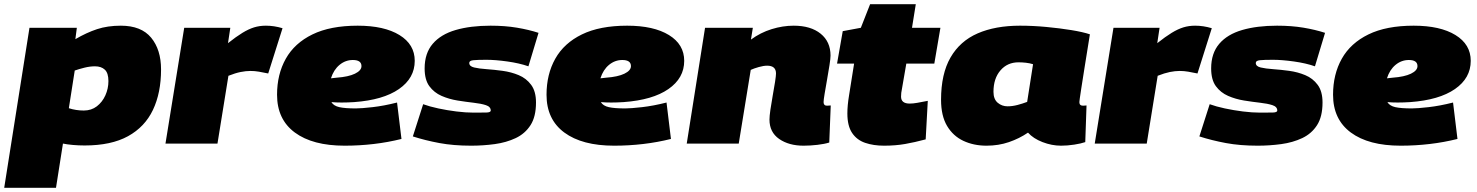

<svg xmlns="http://www.w3.org/2000/svg" viewBox="-49 -682 7015 912"><path d="M-29 210 91 -550H316L309 -496Q362 -527 412 -543.5Q462 -560 525 -560Q622 -560 669 -503Q716 -446 716 -352Q716 -241 677.5 -160Q639 -79 559 -35Q479 9 353 9Q324 9 296.5 6.5Q269 4 250 0L217 210ZM349 -157Q385 -157 411 -177Q437 -197 451.5 -229Q466 -261 466 -297Q466 -335 449 -351Q432 -367 402 -367Q378 -367 352 -360.5Q326 -354 306 -347L278 -168Q312 -157 349 -157Z M1045 -550 1034 -477Q1073 -508 1102.5 -526Q1132 -544 1158 -552Q1184 -560 1214 -560Q1253 -560 1293 -548L1225 -333Q1201 -338 1181 -341.5Q1161 -345 1141 -345Q1119 -345 1094 -340Q1069 -335 1036 -322L984 0H737L826 -550Z M1858 -22Q1794 -6 1726 2Q1658 10 1588 10Q1436 10 1351.5 -52.5Q1267 -115 1267 -232Q1267 -329 1308.5 -403Q1350 -477 1435 -518.5Q1520 -560 1650 -560Q1776 -560 1848.5 -515.5Q1921 -471 1921 -393Q1921 -311 1846 -259Q1771 -207 1633 -197Q1601 -195 1574 -195Q1547 -195 1525 -197Q1536 -179 1563 -173Q1590 -167 1641 -167Q1667 -167 1720.5 -173Q1774 -179 1837 -195ZM1627 -397Q1592 -397 1564 -374Q1536 -351 1523 -310Q1530 -311 1536.5 -311.5Q1543 -312 1550 -313Q1606 -317 1637 -332Q1668 -347 1668 -368Q1668 -397 1627 -397Z M1912 -34 1961 -187Q1991 -176 2033 -167Q2075 -158 2119 -152.5Q2163 -147 2201 -147Q2240 -147 2261 -147.5Q2282 -148 2282 -157Q2282 -175 2259 -182.5Q2236 -190 2200.5 -194Q2165 -198 2124.5 -204.5Q2084 -211 2048.5 -226.5Q2013 -242 1990.5 -272.5Q1968 -303 1968 -357Q1968 -429 2006.5 -474Q2045 -519 2115.5 -539.5Q2186 -560 2281 -560Q2350 -560 2406.5 -550.5Q2463 -541 2509 -526L2461 -367Q2418 -382 2361 -390Q2304 -398 2261 -398Q2219 -398 2199.5 -396Q2180 -394 2180 -383Q2180 -367 2203 -361.5Q2226 -356 2262 -353.5Q2298 -351 2338.5 -345.5Q2379 -340 2415 -325Q2451 -310 2474 -279Q2497 -248 2497 -195Q2497 -128 2471 -87.5Q2445 -47 2400.5 -26Q2356 -5 2301 2.5Q2246 10 2189 10Q2105 10 2038 -2.5Q1971 -15 1912 -34Z M3138 -22Q3074 -6 3006 2Q2938 10 2868 10Q2716 10 2631.5 -52.5Q2547 -115 2547 -232Q2547 -329 2588.5 -403Q2630 -477 2715 -518.5Q2800 -560 2930 -560Q3056 -560 3128.5 -515.5Q3201 -471 3201 -393Q3201 -311 3126 -259Q3051 -207 2913 -197Q2881 -195 2854 -195Q2827 -195 2805 -197Q2816 -179 2843 -173Q2870 -167 2921 -167Q2947 -167 3000.5 -173Q3054 -179 3117 -195ZM2907 -397Q2872 -397 2844 -374Q2816 -351 2803 -310Q2810 -311 2816.5 -311.5Q2823 -312 2830 -313Q2886 -317 2917 -332Q2948 -347 2948 -368Q2948 -397 2907 -397Z M3300 -550H3527L3518 -494Q3563 -527 3616 -543.5Q3669 -560 3721 -560Q3802 -560 3849 -522Q3896 -484 3896 -418Q3896 -404 3891 -372Q3886 -340 3879.5 -303.5Q3873 -267 3868 -237Q3863 -207 3863 -197Q3863 -180 3879 -180Q3888 -180 3897 -181L3890 -5Q3868 2 3834 6Q3800 10 3768 10Q3698 10 3652 -22Q3606 -54 3606 -114Q3606 -130 3610.5 -161.5Q3615 -193 3621.5 -228.5Q3628 -264 3632.5 -293Q3637 -322 3637 -333Q3637 -370 3595 -370Q3578 -370 3555 -363.5Q3532 -357 3517 -350L3460 0H3213Z M4358 -203 4348 -20Q4296 -6 4250 2Q4204 10 4150 10Q4100 10 4060.5 -3.5Q4021 -17 3998.5 -50.5Q3976 -84 3976 -143Q3976 -181 3984 -229L4008 -380H3927L3954 -534L4040 -550L4084 -662H4301L4283 -550H4418L4389 -380H4256L4232 -241Q4231 -232 4231 -223Q4231 -190 4272 -190Q4288 -190 4307.5 -193.5Q4327 -197 4358 -203Z M4991 10Q4947 10 4903 -7Q4859 -24 4834 -52Q4793 -24 4743.5 -7Q4694 10 4637 10Q4576 10 4527 -13Q4478 -36 4449.5 -84Q4421 -132 4421 -208Q4421 -331 4466 -409Q4511 -487 4595 -523.5Q4679 -560 4796 -560Q4857 -560 4921 -554Q4985 -548 5040 -539Q5095 -530 5128 -519Q5112 -419 5102 -357Q5092 -295 5087 -261.5Q5082 -228 5080 -214.5Q5078 -201 5078 -197Q5078 -180 5095 -180Q5105 -180 5112 -181L5106 -7Q5086 0 5053.5 5Q5021 10 4991 10ZM4830 -198 4858 -377Q4842 -382 4824 -384Q4806 -386 4789 -386Q4736 -386 4703 -347.5Q4670 -309 4670 -246Q4670 -211 4690 -194Q4710 -177 4737 -177Q4760 -177 4784.5 -183.5Q4809 -190 4830 -198Z M5459 -550 5448 -477Q5487 -508 5516.5 -526Q5546 -544 5572 -552Q5598 -560 5628 -560Q5667 -560 5707 -548L5639 -333Q5615 -338 5595 -341.5Q5575 -345 5555 -345Q5533 -345 5508 -340Q5483 -335 5450 -322L5398 0H5151L5240 -550Z M5648 -34 5697 -187Q5727 -176 5769 -167Q5811 -158 5855 -152.5Q5899 -147 5937 -147Q5976 -147 5997 -147.5Q6018 -148 6018 -157Q6018 -175 5995 -182.5Q5972 -190 5936.5 -194Q5901 -198 5860.5 -204.5Q5820 -211 5784.5 -226.5Q5749 -242 5726.5 -272.5Q5704 -303 5704 -357Q5704 -429 5742.5 -474Q5781 -519 5851.5 -539.5Q5922 -560 6017 -560Q6086 -560 6142.5 -550.5Q6199 -541 6245 -526L6197 -367Q6154 -382 6097 -390Q6040 -398 5997 -398Q5955 -398 5935.5 -396Q5916 -394 5916 -383Q5916 -367 5939 -361.5Q5962 -356 5998 -353.5Q6034 -351 6074.5 -345.5Q6115 -340 6151 -325Q6187 -310 6210 -279Q6233 -248 6233 -195Q6233 -128 6207 -87.5Q6181 -47 6136.5 -26Q6092 -5 6037 2.5Q5982 10 5925 10Q5841 10 5774 -2.5Q5707 -15 5648 -34Z M6874 -22Q6810 -6 6742 2Q6674 10 6604 10Q6452 10 6367.5 -52.5Q6283 -115 6283 -232Q6283 -329 6324.5 -403Q6366 -477 6451 -518.5Q6536 -560 6666 -560Q6792 -560 6864.5 -515.5Q6937 -471 6937 -393Q6937 -311 6862 -259Q6787 -207 6649 -197Q6617 -195 6590 -195Q6563 -195 6541 -197Q6552 -179 6579 -173Q6606 -167 6657 -167Q6683 -167 6736.5 -173Q6790 -179 6853 -195ZM6643 -397Q6608 -397 6580 -374Q6552 -351 6539 -310Q6546 -311 6552.5 -311.5Q6559 -312 6566 -313Q6622 -317 6653 -332Q6684 -347 6684 -368Q6684 -397 6643 -397Z"/></svg>

Font: Georama Expanded Black
Style: Italic
Weight: 900
Width: 7
Italic angle: -9°
Designer: Jean-Baptiste Levee
Foundry: Production Type
Version: Version 1.000